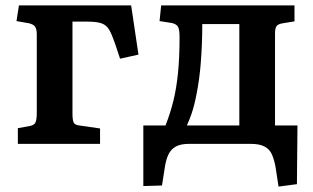

<svg xmlns="http://www.w3.org/2000/svg" viewBox="-20 -532 1157 710"><path d="M46 0V-58L90 -66Q107 -69 111.5 -80Q116 -91 116 -114V-405Q116 -424 110 -433Q104 -442 87 -446L41 -454L50 -512H465L492 -330L424 -315L405 -372Q394 -404 384 -421.5Q374 -439 356 -445.5Q338 -452 305 -452H248V-111Q248 -90 252 -80Q256 -70 273 -68L350 -57V0Z M1010 158 999 86Q994 58 985.5 39Q977 20 958.5 10Q940 0 907 0H679Q648 0 630 10Q612 20 603 39Q594 58 590 84L579 154L510 156V-68H592Q609 -111 620.5 -156.5Q632 -202 638 -260Q644 -318 644 -395Q644 -422 638.5 -432.5Q633 -443 615 -447L570 -454L576 -512H1069V-453L1026 -446Q1007 -443 1002 -434.5Q997 -426 997 -409V-68H1080L1078 149ZM671 -68H865V-443H728Q728 -404 726.5 -368Q725 -332 722.5 -300Q720 -268 716 -239Q712 -210 707 -185Q703 -164 698.5 -146Q694 -128 687.5 -109Q681 -90 671 -68Z"/></svg>

Font: Literata 18pt SemiBold
Style: Regular
Weight: 600
Designer: Latin by Veronika Burian and Jose Scaglione. Greek by Irene Vlachou. Cyrillic by Vera Evstafieva.
Foundry: TypeTogether
Version: Version 3.103;gftools[0.9.29]